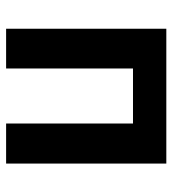

<svg xmlns="http://www.w3.org/2000/svg" viewBox="12 -576 564 628"><g transform="rotate(90 294.0 -262.0)"><path d="M74 0V-524H515V0H384V-415H204V0Z"/></g></svg>

Font: Ubuntu Sans
Style: Bold
Weight: 700
Designer: Dalton Maag Ltd
Foundry: Dalton Maag Ltd
Version: Version 1.006; ttfautohint (v1.8.4.7-5d5b)